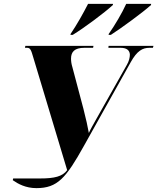

<svg xmlns="http://www.w3.org/2000/svg" viewBox="-20 -951 813 992"><path d="M542 -776 541 -771H553C609 -807 722 -890 760 -925L761 -931H632C611 -884 573 -820 542 -776ZM345 -776 344 -771H356C415 -807 521 -886 563 -925L564 -931H435C410 -882 378 -825 345 -776ZM46 -20C73 -1 113 21 168 21C277 21 321 -31 414 -198L655 -629C688 -689 717 -704 752 -704H770L773 -714H541L540 -704H603C636 -704 650 -690 651 -669C651 -655 647 -635 635 -615L477 -335C462 -308 448 -284 439 -264C434 -293 424 -339 411 -389L354 -604C349 -620 347 -635 347 -648C347 -683 365 -704 416 -704H461L463 -714H111L109 -704H120C137 -704 141 -692 152 -654L327 -72C303 -39 261 -29 188 -29H48Z"/></svg>

Font: Noto Serif Display SemiCondensed Black
Style: Italic
Weight: 900
Width: 4
Italic angle: -12°
Designer: Monotype Design Team
Foundry: Monotype Imaging Inc.
Version: Version 2.009